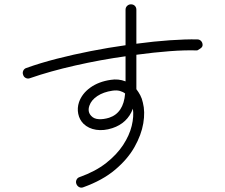

<svg xmlns="http://www.w3.org/2000/svg" viewBox="-20 -824 1040 887"><path d="M365 41Q355 45 346 40.5Q337 36 333 26Q329 16 333.5 6.5Q338 -3 348 -6Q421 -32 470.5 -71Q520 -110 549 -154.5Q578 -199 588.5 -242.5Q599 -286 594 -322Q569 -255 499 -232Q459 -219 424 -224.5Q389 -230 366 -252Q347 -271 341.5 -298Q336 -325 345 -352Q359 -392 397.5 -419.5Q436 -447 491 -455Q527 -461 560 -448V-564Q445 -548 328 -521.5Q211 -495 119 -463Q109 -459 99.5 -463.5Q90 -468 87 -478Q83 -488 87.5 -497.5Q92 -507 102 -510Q166 -533 242 -552.5Q318 -572 399.5 -588Q481 -604 560 -615V-779Q560 -790 567.5 -797Q575 -804 585 -804Q596 -804 603 -797Q610 -790 610 -779V-622Q692 -633 764.5 -638Q837 -643 891 -642Q902 -642 909 -634.5Q916 -627 916 -616Q916 -606 903.5 -598.5Q891 -591 891 -591Q836 -593 763.5 -587.5Q691 -582 610 -571V-412Q620 -399 628 -384Q636 -369 640 -350Q651 -308 642 -254.5Q633 -201 601.5 -145Q570 -89 512 -40Q454 9 365 41ZM484 -280Q551 -302 558 -392Q548 -400 533.5 -404Q519 -408 499 -405Q458 -399 430 -380.5Q402 -362 393 -336Q383 -307 402 -288Q414 -275 435.5 -273.5Q457 -272 484 -280Z"/></svg>

Font: Zen Kurenaido
Style: Regular
Weight: 400
Designer: Yoshimichi Ohira
Foundry: Positype
Version: Version 1.001